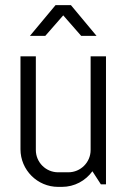

<svg xmlns="http://www.w3.org/2000/svg" viewBox="-20 -720 494 750"><path d="M394 0V-500H334V-134C334 -86 295 -47 247 -47H207C159 -47 120 -86 120 -134V-500H60V-137C60 -56 126 10 207 10H222C271 10 314 -14 341 -51L374 0ZM257 -700H197L97 -580H157L227 -660L297 -580H357Z"/></svg>

Font: Abel
Style: Regular
Weight: 400
Designer: Matthew Desmond
Foundry: Matthew Desmond
Version: Version 1.002